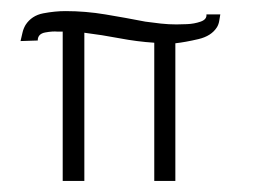

<svg xmlns="http://www.w3.org/2000/svg" viewBox="-20 -326 459 346"><path d="M93 0V-269H84Q75 -270 61.5 -267.5Q48 -265 48 -253L17 -252Q19 -260 20.5 -267Q22 -274 26 -281Q37 -298 58 -302Q79 -306 98 -306Q134 -306 170 -300Q206 -294 242 -287Q256 -285 270 -283.5Q284 -282 298 -282Q304 -282 317 -282.5Q330 -283 341.5 -287Q353 -291 352 -300H377Q376 -294 375 -288Q374 -282 371 -277Q361 -261 337.5 -255.5Q314 -250 296 -248V0H258V-249Q227 -251 195.5 -257Q164 -263 132 -267V0Z"/></svg>

Font: Caramel
Style: Regular
Weight: 400
Designer: Robert E. Leuschke
Foundry: Robert E. Leuschke
Version: Version 1.010